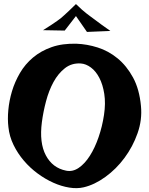

<svg xmlns="http://www.w3.org/2000/svg" viewBox="-20 -957 753 969"><path d="M366.2 -736.3Q418.9 -734.4 473.1 -717.3Q527.3 -700.2 573.2 -662.6Q619.1 -625 651.4 -565.9Q683.6 -506.8 691.4 -421.9Q698.2 -352.5 674.3 -284.7Q650.4 -216.8 608.4 -160.2Q566.4 -103.5 511.7 -64Q457 -24.4 402.3 -11.7Q369.1 -3.9 329.6 -10.3Q290 -16.6 249.5 -34.7Q209 -52.7 170.4 -81.1Q131.8 -109.4 100.6 -146Q69.3 -182.6 48.3 -225.6Q27.3 -268.6 22.5 -315.4Q17.6 -354.5 22 -401.9Q26.4 -449.2 40.5 -496.6Q54.7 -543.9 80.6 -588.4Q106.4 -632.8 146.5 -666.5Q186.5 -700.2 240.7 -719.2Q294.9 -738.3 366.2 -736.3ZM191.4 -340.8Q177.7 -236.3 211.4 -172.9Q245.1 -109.4 313.5 -95.7Q346.7 -88.9 377.4 -109.9Q408.2 -130.9 433.6 -170.9Q459 -210.9 477.5 -264.6Q496.1 -318.4 504.9 -377Q513.7 -435.5 506.3 -482.9Q499 -530.3 481.4 -564Q463.9 -597.7 439 -616.2Q414.1 -634.8 387.7 -636.7Q341.8 -639.6 307.6 -612.8Q273.4 -585.9 250 -543Q226.6 -500 212.4 -446.3Q198.2 -392.6 191.4 -340.8ZM197.3 -804.7Q223.6 -821.3 240.7 -832.5Q257.8 -843.8 268.6 -851.6Q280.3 -860.4 287.1 -865.2Q293 -870.1 303.7 -879.9Q312.5 -887.7 327.1 -901.4Q341.8 -915 363.3 -936.5Q397.5 -903.3 417 -888.7Q427.7 -879.9 436.5 -874Q445.3 -868.2 459 -857.4Q470.7 -848.6 489.7 -834.5Q508.8 -820.3 537.1 -800.8L418.9 -795.9L363.3 -876L306.6 -802.7Z"/></svg>

Font: Irish Grover
Style: Regular
Weight: 400
Designer: Squid
Foundry: Font Diner, Inc DBA Sideshow
Version: Version 1.001